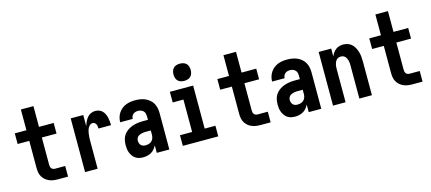

<svg xmlns="http://www.w3.org/2000/svg" viewBox="-56 -1294 4113 1831"><g transform="rotate(-15 2000.0 -378.5)"><path d="M343 0Q321 0 299.5 -3Q278 -6 257.5 -14.5Q237 -23 220 -37.5Q203 -52 192 -71Q181 -90 177 -111.5Q173 -133 173 -155V-425H58V-530H173V-735H297V-530H442V-425H297V-155Q297 -145 299.5 -135.5Q302 -126 308.5 -118.5Q315 -111 324 -108Q333 -105 343 -105H442V0Z M610 0V-530H734V-418Q740 -440 749.5 -461Q759 -482 773.5 -500Q788 -518 809 -528Q830 -538 853 -538Q872 -538 890.5 -531.5Q909 -525 922.5 -511.5Q936 -498 944.5 -480Q953 -462 957 -443.5Q961 -425 963 -406Q965 -387 965 -368H841Q841 -378 839.5 -389Q838 -400 833.5 -410Q829 -420 819.5 -426.5Q810 -433 799 -433Q784 -433 772.5 -422.5Q761 -412 754 -398.5Q747 -385 743.5 -370.5Q740 -356 738 -341Q736 -326 735 -311Q734 -296 734 -281V0Z M1183 8Q1164 8 1145 4Q1126 0 1109.5 -10.5Q1093 -21 1081.5 -37Q1070 -53 1062.5 -71Q1055 -89 1052.5 -108Q1050 -127 1050 -146Q1050 -173 1056 -200Q1062 -227 1077.5 -248.5Q1093 -270 1115.5 -285.5Q1138 -301 1163.5 -310Q1189 -319 1215.5 -322.5Q1242 -326 1269 -326H1318V-359Q1318 -373 1314.5 -387.5Q1311 -402 1301 -412.5Q1291 -423 1277 -428Q1263 -433 1248 -433Q1235 -433 1222.5 -429.5Q1210 -426 1200 -417.5Q1190 -409 1185 -397Q1180 -385 1180 -372H1056Q1056 -395 1062.5 -418.5Q1069 -442 1082 -462Q1095 -482 1113.5 -497.5Q1132 -513 1154.5 -522Q1177 -531 1200.5 -534.5Q1224 -538 1248 -538Q1273 -538 1298 -534Q1323 -530 1346 -520Q1369 -510 1388.5 -493.5Q1408 -477 1420 -455.5Q1432 -434 1437 -409Q1442 -384 1442 -359V0H1318V-75Q1309 -56 1295.5 -39.5Q1282 -23 1264 -12.5Q1246 -2 1225 3Q1204 8 1183 8ZM1234 -97Q1251 -97 1267.5 -102Q1284 -107 1296 -119Q1308 -131 1313 -147Q1318 -163 1318 -180V-221H1269Q1258 -221 1247.5 -220Q1237 -219 1226.5 -216.5Q1216 -214 1206 -209.5Q1196 -205 1188.5 -197.5Q1181 -190 1177 -179.5Q1173 -169 1173 -158Q1173 -146 1177 -134Q1181 -122 1189.5 -113Q1198 -104 1210 -100.5Q1222 -97 1234 -97Z M1575 0V-105H1695V-425H1589V-530H1819V-105H1925V0ZM1750 -595Q1733 -595 1716 -600Q1699 -605 1687 -617Q1675 -629 1670 -646Q1665 -663 1665 -680Q1665 -697 1670 -714Q1675 -731 1687 -743Q1699 -755 1716 -760Q1733 -765 1750 -765Q1767 -765 1784 -760Q1801 -755 1813 -743Q1825 -731 1830 -714Q1835 -697 1835 -680Q1835 -663 1830 -646Q1825 -629 1813 -617Q1801 -605 1784 -600Q1767 -595 1750 -595Z M2343 0Q2321 0 2299.5 -3Q2278 -6 2257.5 -14.5Q2237 -23 2220 -37.5Q2203 -52 2192 -71Q2181 -90 2177 -111.5Q2173 -133 2173 -155V-425H2058V-530H2173V-735H2297V-530H2442V-425H2297V-155Q2297 -145 2299.5 -135.5Q2302 -126 2308.5 -118.5Q2315 -111 2324 -108Q2333 -105 2343 -105H2442V0Z M2683 8Q2664 8 2645 4Q2626 0 2609.5 -10.5Q2593 -21 2581.5 -37Q2570 -53 2562.5 -71Q2555 -89 2552.5 -108Q2550 -127 2550 -146Q2550 -173 2556 -200Q2562 -227 2577.5 -248.5Q2593 -270 2615.5 -285.5Q2638 -301 2663.5 -310Q2689 -319 2715.5 -322.5Q2742 -326 2769 -326H2818V-359Q2818 -373 2814.5 -387.5Q2811 -402 2801 -412.5Q2791 -423 2777 -428Q2763 -433 2748 -433Q2735 -433 2722.5 -429.5Q2710 -426 2700 -417.5Q2690 -409 2685 -397Q2680 -385 2680 -372H2556Q2556 -395 2562.5 -418.5Q2569 -442 2582 -462Q2595 -482 2613.5 -497.5Q2632 -513 2654.5 -522Q2677 -531 2700.5 -534.5Q2724 -538 2748 -538Q2773 -538 2798 -534Q2823 -530 2846 -520Q2869 -510 2888.5 -493.5Q2908 -477 2920 -455.5Q2932 -434 2937 -409Q2942 -384 2942 -359V0H2818V-75Q2809 -56 2795.5 -39.5Q2782 -23 2764 -12.5Q2746 -2 2725 3Q2704 8 2683 8ZM2734 -97Q2751 -97 2767.5 -102Q2784 -107 2796 -119Q2808 -131 2813 -147Q2818 -163 2818 -180V-221H2769Q2758 -221 2747.5 -220Q2737 -219 2726.5 -216.5Q2716 -214 2706 -209.5Q2696 -205 2688.5 -197.5Q2681 -190 2677 -179.5Q2673 -169 2673 -158Q2673 -146 2677 -134Q2681 -122 2689.5 -113Q2698 -104 2710 -100.5Q2722 -97 2734 -97Z M3058 0V-530H3182V-452Q3189 -470 3200.5 -486.5Q3212 -503 3227.5 -515Q3243 -527 3262.5 -532.5Q3282 -538 3302 -538Q3325 -538 3348 -530Q3371 -522 3387.5 -505.5Q3404 -489 3415 -467.5Q3426 -446 3432 -423.5Q3438 -401 3440 -377.5Q3442 -354 3442 -330V0H3318V-330Q3318 -342 3317 -353.5Q3316 -365 3313 -376Q3310 -387 3305 -397.5Q3300 -408 3292 -416.5Q3284 -425 3273 -429Q3262 -433 3250 -433Q3238 -433 3227 -429Q3216 -425 3208 -416.5Q3200 -408 3195 -397.5Q3190 -387 3187 -376Q3184 -365 3183 -353.5Q3182 -342 3182 -330V0Z M3843 0Q3821 0 3799.5 -3Q3778 -6 3757.5 -14.5Q3737 -23 3720 -37.5Q3703 -52 3692 -71Q3681 -90 3677 -111.5Q3673 -133 3673 -155V-425H3558V-530H3673V-735H3797V-530H3942V-425H3797V-155Q3797 -145 3799.5 -135.5Q3802 -126 3808.5 -118.5Q3815 -111 3824 -108Q3833 -105 3843 -105H3942V0Z"/></g></svg>

Font: iosevka_custom_sans_ss08 XBd
Style: Regular
Weight: 800
Designer: Belleve Invis
Foundry: Belleve Invis
Version: Version 10.3.0; ttfautohint (v1.8.3)